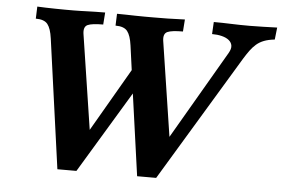

<svg xmlns="http://www.w3.org/2000/svg" viewBox="-51 -784 1254 854"><g transform="rotate(5 576.5 -356.5)"><path d="M718 -187 948 -582Q959 -601 957 -615Q955 -629 943 -639Q931 -649 911 -654Q891 -659 867 -659L870 -713Q908 -713 946.5 -711.5Q985 -710 1030 -710Q1059 -710 1088.5 -711Q1118 -712 1153 -713L1147 -659Q1119 -656 1099.5 -648.5Q1080 -641 1065.5 -628.5Q1051 -616 1039 -599.5Q1027 -583 1014 -562L675 0H590L539 -365L319 0H234L154 -577Q148 -621 133 -640Q118 -659 80 -659L82 -713Q99 -712 120 -711.5Q141 -711 163 -710.5Q185 -710 206 -710Q227 -710 245 -710Q261 -710 276 -710.5Q291 -711 307.5 -711.5Q324 -712 343 -712.5Q362 -713 385 -713L381 -659Q331 -659 312 -650.5Q293 -642 297 -611L362 -187L525 -468L510 -577Q504 -621 489 -640Q474 -659 436 -659L438 -712Q456 -712 477.5 -711.5Q499 -711 520.5 -710.5Q542 -710 562.5 -710Q583 -710 601 -710Q633 -710 663.5 -710.5Q694 -711 741 -713L737 -659Q687 -659 668 -650.5Q649 -642 653 -611Z"/></g></svg>

Font: Lusitana
Style: Bold Italic
Weight: 700
Designer: Ana Paula Megda
Foundry: Ana Paula Megda
Version: Version 1.000; ttfautohint (v1.1) -l 8 -r 50 -G 200 -x 14 -D